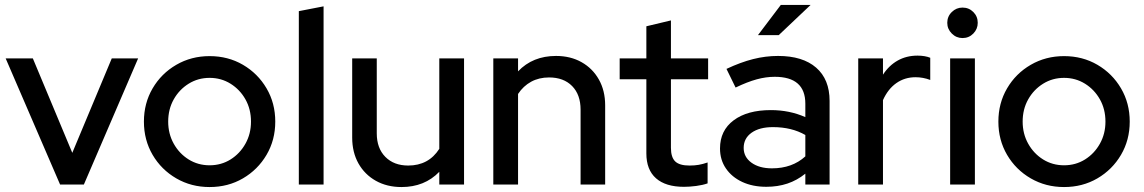

<svg xmlns="http://www.w3.org/2000/svg" viewBox="-20 -745 4616 775"><path d="M222.6 0 2.9 -509.2H112.6L271.8 -128.1L431.1 -509.2H537.5L318.5 0Z M826 10Q752.1 10 691.6 -25Q631.1 -60.1 596 -120Q560.9 -180 560.9 -254.1Q560.9 -328.3 596 -388.3Q631.1 -448.3 691.6 -483.4Q752.1 -518.5 826 -518.5Q900.6 -518.5 960.6 -483.5Q1020.7 -448.4 1055.9 -388.4Q1091.1 -328.4 1091.1 -254.2Q1091.1 -179.9 1055.9 -120Q1020.7 -60.1 960.6 -25Q900.6 10 826 10ZM826 -77.8Q872.9 -77.8 910.7 -101.4Q948.5 -125.1 970.8 -165.1Q993.1 -205 993.1 -254.1Q993.1 -304.1 970.8 -343.8Q948.5 -383.5 910.6 -407.1Q872.7 -430.7 826 -430.7Q779.4 -430.7 741.5 -407.1Q703.5 -383.5 681.2 -343.8Q658.9 -304.2 658.9 -254.1Q658.9 -205.1 681.2 -165.1Q703.5 -125.1 741.4 -101.4Q779.4 -77.8 826 -77.8Z M1186.2 0V-700L1286.1 -719.4V0Z M1600.6 10Q1542.1 10 1497.1 -15.2Q1452.1 -40.5 1426.8 -85.4Q1401.6 -130.4 1401.6 -189.6V-509.2H1500.8V-206.7Q1500.8 -146.7 1535.4 -111.8Q1570 -76.8 1627.8 -76.8Q1710 -76.8 1753.2 -144.2V-509.2H1853.1V0H1753.2V-51.5Q1693.9 10 1600.6 10Z M1971.2 0V-509.2H2071.1V-457Q2130.4 -519.2 2224.4 -519.2Q2282.9 -519.2 2327.5 -494Q2372.2 -468.8 2397.4 -423.9Q2422.7 -379.1 2422.7 -319.7V0H2323.5V-302.6Q2323.5 -362.8 2289.4 -397.6Q2255.2 -432.4 2196.4 -432.4Q2155.6 -432.4 2123.9 -415.1Q2092.3 -397.8 2071.1 -365.8V0Z M2740.8 9.1Q2667 9.1 2628 -25.3Q2589 -59.7 2589 -125.7V-425H2481.3V-509.2H2589V-638.9L2688.2 -662.6V-509.2H2838.3V-425H2688.2V-148.6Q2688.2 -110 2705.5 -93.4Q2722.7 -76.8 2763.2 -76.8Q2783.9 -76.8 2800.4 -79.7Q2816.9 -82.5 2836.2 -89.2V-4.8Q2816.3 2.2 2789.7 5.7Q2763.1 9.1 2740.8 9.1Z M3073.4 9Q3018.1 9 2976 -10.6Q2933.9 -30.2 2910.1 -65.1Q2886.3 -99.9 2886.3 -145.8Q2886.3 -218.3 2941.4 -259.4Q2996.4 -300.6 3091.7 -300.6Q3167.1 -300.6 3230.7 -272.2V-326.4Q3230.7 -435 3107.1 -435Q3071.9 -435 3034.1 -424.7Q2996.3 -414.3 2949.2 -391.6L2912.4 -466.9Q2969.6 -493.8 3019.9 -506.5Q3070.2 -519.2 3120.6 -519.2Q3220 -519.2 3274.3 -472Q3328.6 -424.8 3328.6 -337.6V0H3230.7V-44Q3197.3 -17.1 3158.3 -4Q3119.2 9 3073.4 9ZM2981.8 -148.1Q2981.8 -111.1 3013.3 -88.3Q3044.8 -65.5 3095.8 -65.5Q3177.7 -65.5 3230.7 -113.8V-200.1Q3175.5 -231.9 3100.1 -231.9Q3045.4 -231.9 3013.6 -209.2Q2981.8 -186.5 2981.8 -148.1ZM3039.5 -603.2 3131.7 -725.1H3252L3123.3 -603.2Z M3444.2 0V-509.2H3544.1V-443.6Q3568 -480.5 3603.3 -500.5Q3638.7 -520.5 3683.8 -520.5Q3714.8 -520.2 3734.9 -511.8V-422.3Q3705.9 -433.3 3675.6 -433.3Q3631.9 -433.3 3598 -409.5Q3564.1 -385.6 3544.1 -340.9V0Z M3815.2 0V-509.2H3915.1V0ZM3865.1 -591.4Q3840.1 -591.4 3821.9 -609.6Q3803.6 -627.9 3803.6 -652.9Q3803.6 -678.7 3821.9 -696.5Q3840.1 -714.4 3865.1 -714.4Q3891 -714.4 3908.8 -696.5Q3926.6 -678.7 3926.6 -652.9Q3926.6 -627.9 3908.8 -609.6Q3891 -591.4 3865.1 -591.4Z M4275 10Q4201.1 10 4140.6 -25Q4080.1 -60.1 4045 -120Q4009.9 -180 4009.9 -254.1Q4009.9 -328.3 4045 -388.3Q4080.1 -448.3 4140.6 -483.4Q4201.1 -518.5 4275 -518.5Q4349.6 -518.5 4409.6 -483.5Q4469.7 -448.4 4504.9 -388.4Q4540.1 -328.4 4540.1 -254.2Q4540.1 -179.9 4504.9 -120Q4469.7 -60.1 4409.6 -25Q4349.6 10 4275 10ZM4275 -77.8Q4321.9 -77.8 4359.7 -101.4Q4397.5 -125.1 4419.8 -165.1Q4442.1 -205 4442.1 -254.1Q4442.1 -304.1 4419.8 -343.8Q4397.5 -383.5 4359.6 -407.1Q4321.7 -430.7 4275 -430.7Q4228.4 -430.7 4190.5 -407.1Q4152.5 -383.5 4130.2 -343.8Q4107.9 -304.2 4107.9 -254.1Q4107.9 -205.1 4130.2 -165.1Q4152.5 -125.1 4190.4 -101.4Q4228.4 -77.8 4275 -77.8Z"/></svg>

Font: Red Hat Display VF
Style: Regular
Weight: 300
Designer: Pentagram, MCKL
Foundry: Pentagram, MCKL
Version: Version 1.023